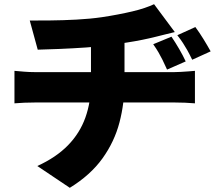

<svg xmlns="http://www.w3.org/2000/svg" viewBox="-20 -817 1040 916"><path d="M798 -642Q817 -614 835 -583Q853 -552 866 -524L777 -485Q764 -514 755 -532Q746 -550 736.5 -566.5Q727 -583 711 -606ZM912 -688Q932 -661 951 -630Q970 -599 985 -572L897 -532Q883 -561 873 -578.5Q863 -596 853 -611.5Q843 -627 826 -649ZM122 -719Q161 -719 220.5 -719.5Q280 -720 345.5 -723.5Q411 -727 466 -735Q506 -741 542.5 -748Q579 -755 611 -762.5Q643 -770 669.5 -779Q696 -788 715 -797L814 -664Q783 -657 761 -651Q739 -645 725 -642Q693 -634 658.5 -627Q624 -620 588 -614.5Q552 -609 514 -603Q457 -595 391 -590.5Q325 -586 264 -583.5Q203 -581 160 -580ZM158 -25Q248 -66 304.5 -124Q361 -182 387.5 -256.5Q414 -331 414 -419Q414 -419 414 -438Q414 -457 414 -499.5Q414 -542 414 -614L574 -631Q574 -604 574 -575Q574 -546 574 -518.5Q574 -491 574 -469.5Q574 -448 574 -435Q574 -422 574 -422Q574 -325 550 -233Q526 -141 469 -61.5Q412 18 313 79ZM49 -479Q72 -477 96 -475Q120 -473 144 -473Q157 -473 196 -473Q235 -473 291 -473Q347 -473 411 -473Q475 -473 539.5 -473Q604 -473 660.5 -473Q717 -473 757.5 -473Q798 -473 813 -473Q824 -473 842.5 -474Q861 -475 880 -476.5Q899 -478 910 -479V-324Q888 -326 863 -327Q838 -328 816 -328Q802 -328 762 -328Q722 -328 665 -328Q608 -328 543 -328Q478 -328 413 -328Q348 -328 291.5 -328Q235 -328 196 -328Q157 -328 145 -328Q123 -328 96 -327Q69 -326 49 -324Z"/></svg>

Font: Noto Sans SC Black
Style: Regular
Weight: 900
Designer: Ryoko NISHIZUKA  (kana, bopomofo & ideographs); Paul D. Hunt (Latin, Greek & Cyrillic); Sandoll Communications , Soo-you
Foundry: Adobe
Version: Version 2.004-H2;hotconv 1.0.118;makeotfexe 2.5.65603